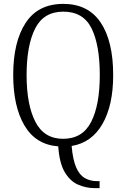

<svg xmlns="http://www.w3.org/2000/svg" viewBox="-20 -745 652 989"><path d="M466 224Q424 224 383 206.5Q342 189 314 142.5Q286 96 280 9Q164 0 106 -98.5Q48 -197 48 -359Q48 -529 112 -627Q176 -725 306 -725Q434 -725 498.5 -629Q563 -533 563 -358Q563 -202 507.5 -106Q452 -10 349 7Q355 77 372 116.5Q389 156 416.5 172Q444 188 479 188H493V224ZM305 -30Q405 -30 449.5 -117Q494 -204 494 -358Q494 -513 451.5 -599Q409 -685 306 -685Q205 -685 161 -598Q117 -511 117 -358Q117 -206 162 -118Q207 -30 305 -30Z"/></svg>

Font: Noto Serif Lao Condensed Light
Style: Regular
Weight: 300
Width: 3
Designer: Monotype Design Team
Foundry: Monotype Imaging Inc.
Version: Version 2.003; ttfautohint (v1.8.4.7-5d5b)